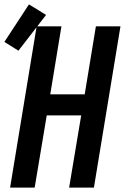

<svg xmlns="http://www.w3.org/2000/svg" viewBox="-43 -855 569 875"><path d="M3 0 124 -735H237L186 -425H343L394 -735H506L385 0H272L327 -329H170L115 0ZM41 -624 -23 -664 89 -835 167 -787Z"/></svg>

Font: Iosevka SS04
Style: Bold Italic
Weight: 700
Italic angle: -9°
Monospace: yes
Designer: Belleve Invis
Foundry: Belleve Invis
Version: Version 19.0.0; ttfautohint (v1.8.4)